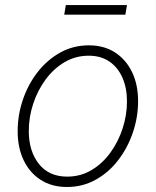

<svg xmlns="http://www.w3.org/2000/svg" viewBox="-20 -728 616 759"><path d="M244.6 11.2Q185.1 11.2 141.4 -16.6Q97.7 -44.4 73.7 -94.2Q49.8 -144 49.8 -209.5Q49.8 -272.5 70.1 -332.8Q90.3 -393.1 127.9 -441.9Q165.5 -490.7 217.3 -519.8Q269 -548.8 331.5 -548.8Q391.1 -548.8 434.6 -520.8Q478 -492.7 502 -443.1Q525.9 -393.6 525.9 -328.1Q525.9 -265.1 505.4 -204.6Q484.9 -144 447.5 -95.2Q410.2 -46.4 358.4 -17.6Q306.6 11.2 244.6 11.2ZM245.6 -29.8Q298.8 -29.8 342.3 -55.9Q385.7 -82 417 -125.5Q448.2 -168.9 465.1 -221.4Q481.9 -273.9 481.9 -327.1Q481.9 -379.9 464.1 -420.7Q446.3 -461.4 412.6 -484.6Q378.9 -507.8 330.6 -507.8Q278.8 -507.8 235.6 -482.4Q192.4 -457 160.6 -414.1Q128.9 -371.1 111.3 -318.1Q93.8 -265.1 93.8 -210Q93.8 -130.9 133.5 -80.3Q173.3 -29.8 245.6 -29.8ZM481.9 -708 475.6 -669.9H233.9L240.2 -708Z"/></svg>

Font: Inter 17pt ExtraLight
Style: Italic
Weight: 250
Italic angle: -9.3988°
Version: Version 4.001;git-66647c0bb